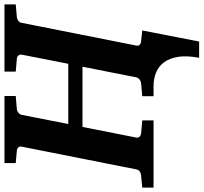

<svg xmlns="http://www.w3.org/2000/svg" viewBox="-61 -665 916 864"><g transform="rotate(-90 397.0 -233.0)"><path d="M752 -615.2Q743.2 -614.3 735.4 -608.4Q727.5 -602.5 726.1 -592.8L624 -78.1Q621.6 -68.4 627.2 -62.7Q632.8 -57.1 642.1 -56.2L691.9 -50.8L642.1 205.1H568.8Q579.6 149.4 573.2 110.4Q566.9 71.3 548.3 46.6Q529.8 22 502 11Q474.1 0 442.9 0H396V-50.8L455.1 -56.2Q463.4 -57.1 470.9 -62.7Q478.5 -68.4 481 -78.1L528.8 -319.8H257.8L210 -78.1Q208.5 -68.4 214.1 -62.7Q219.7 -57.1 228 -56.2L287.1 -50.8V0H-15.1V-50.8L41 -56.2Q50.3 -57.1 57.9 -62.7Q65.4 -68.4 66.9 -78.1L168.9 -592.8Q171.4 -602.5 165.8 -608.4Q160.2 -614.3 150.9 -615.2L95.2 -620.1V-670.9H397V-620.1L337.9 -615.2Q329.6 -614.3 322 -608.4Q314.5 -602.5 312 -592.8L271 -383.8H542L583 -592.8Q584.5 -602.5 578.9 -608.4Q573.2 -614.3 564.9 -615.2L506.8 -620.1V-670.9H809.1V-620.1Z"/></g></svg>

Font: Charis SIL Eur
Style: Bold Italic
Weight: 700
Italic angle: -11°
Foundry: SIL International
Version: Version 5.000